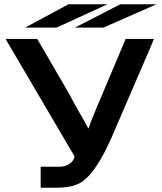

<svg xmlns="http://www.w3.org/2000/svg" viewBox="-20 -877 756 897"><path d="M97 -748 300 -857H482L244 -748ZM330 -748 542 -857H711L463 -748ZM6 -695H154L311 -425H310L337 -376Q384 -294 393 -276Q398 -291 405 -309L434 -380L567 -695H699Q678 -643 664 -612L501 -234Q430 -74 365 -29Q324 0 244 0H170V-98H260Q284 -98 304.5 -111.5Q325 -125 328 -147Q270 -245 6 -695Z"/></svg>

Font: Coval
Style: Bold
Weight: 700
Foundry: Context Ltd
Version: Version 001.000